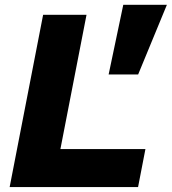

<svg xmlns="http://www.w3.org/2000/svg" viewBox="-20 -760 698 780"><path d="M19.2 0 155.2 -700H331.5L225.4 -154.4H570.8L540.9 0ZM421.3 -457.4 480.8 -740.5H658L541.2 -457.4Z"/></svg>

Font: REM Medium
Style: Italic
Weight: 500
Italic angle: -11°
Designer: Octavio Pardo
Foundry: Ashler Design
Version: Version 1.005;gftools[0.9.28]